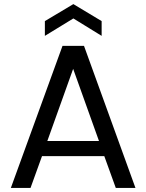

<svg xmlns="http://www.w3.org/2000/svg" viewBox="-20 -917 714 937"><path d="M33 0H129L185 -155H489L545 0H641L390 -693H285ZM211 -229 337 -581 463 -229ZM338 -827 476 -742V-814L338 -897L199 -814V-742Z"/></svg>

Font: Poppins
Style: Regular
Weight: 400
Designer: Ninad Kale (Devanagari), Jonny Pinhorn (Latin)
Foundry: Indian Type Foundry
Version: 4.004